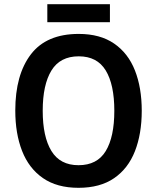

<svg xmlns="http://www.w3.org/2000/svg" viewBox="-20 -887 750 917"><path d="M657 -358Q657 -248 624.5 -165Q592 -82 525 -36Q458 10 355 10Q252 10 185 -36.5Q118 -83 85.5 -166Q53 -249 53 -359Q53 -530 127.5 -627.5Q202 -725 356 -725Q458 -725 525 -679Q592 -633 624.5 -550.5Q657 -468 657 -358ZM184 -358Q184 -234 225.5 -166Q267 -98 355 -98Q444 -98 485 -165.5Q526 -233 526 -358Q526 -483 485 -550.5Q444 -618 356 -618Q267 -618 225.5 -550Q184 -482 184 -358ZM505 -867V-781H206V-867Z"/></svg>

Font: Noto Sans Georgian SemiCondensed SemiBold
Style: Regular
Weight: 600
Width: 4
Designer: Monotype Design Team, Akaki Razmadze
Foundry: Google LLC
Version: Version 2.005; ttfautohint (v1.8.4.7-5d5b)